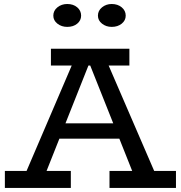

<svg xmlns="http://www.w3.org/2000/svg" viewBox="-20 -926 891 946"><path d="M82.7 -18 351.3 -645H497.2L768.1 -18H657.5L409.2 -641.7H431L183.3 -18ZM4 0V-83.8H329V0ZM237.5 -242.8 261.1 -318.3H583.4L605.4 -242.8ZM519.5 0V-83.8H847V0ZM230.9 -603.2V-686H617.5V-603.2ZM530.4 -793.5Q502.9 -793.5 482.7 -809.4Q462.5 -825.3 462.5 -848.9Q462.5 -873.5 482.7 -889.9Q502.9 -906.3 530.4 -906.3Q560 -906.3 579.7 -889.9Q599.4 -873.5 599.4 -848.9Q599.4 -825.3 579.7 -809.4Q560 -793.5 530.4 -793.5ZM311.3 -793.5Q283.2 -793.5 262.9 -809.4Q242.7 -825.3 242.7 -848.9Q242.7 -873.5 262.9 -889.9Q283.2 -906.3 311.3 -906.3Q341.3 -906.3 360.5 -889.9Q379.7 -873.5 379.7 -848.9Q379.7 -825.3 360.5 -809.4Q341.3 -793.5 311.3 -793.5Z"/></svg>

Font: BioRhyme ExtraBold
Style: Regular
Weight: 800
Designer: Aoife Mooney
Foundry: Aoife Mooney Type
Version: Version 1.600;gftools[0.9.33]